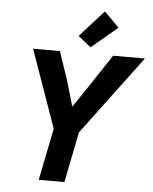

<svg xmlns="http://www.w3.org/2000/svg" viewBox="-62 -1011 844 1062"><g transform="rotate(5 360.0 -480.0)"><path d="M193.4 0 251.5 -288.6 99.1 -719.7H248L300.3 -565.4L342.3 -421.9H345.2L441.4 -565.4L543.5 -719.7H720.2L392.1 -280.8L335.9 0ZM414.6 -754.9 344.2 -812.5 477.5 -960 559.6 -876.5Z"/></g></svg>

Font: Reddit Sans
Style: Bold Italic
Weight: 700
Italic angle: -11.25°
Designer: Stephen Hutchings
Version: Version 1.013